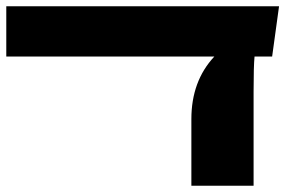

<svg xmlns="http://www.w3.org/2000/svg" viewBox="-20 -591 928 611"><path d="M846 -411H790Q787 -380 787 -300V0H589V-212Q589 -333 662 -411H0V-571H868Z"/></svg>

Font: FiraGO Heavy
Style: Regular
Weight: 900
Designer: bBox Type
Foundry: bBox Type GmbH
Version: Version 1.001